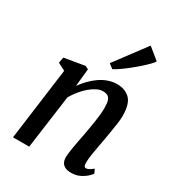

<svg xmlns="http://www.w3.org/2000/svg" viewBox="-203 -977 1014 1109"><g transform="rotate(30 304.0 -423.0)"><path d="M216 -439Q235 -465.5 257.8 -488.8Q280.5 -512 306.2 -529.8Q332 -547.5 360.2 -557.2Q388.5 -567 418 -567Q471.5 -567 504 -535.2Q536.5 -503.5 536.5 -422Q536.5 -402 532.2 -371Q528 -340 522.2 -307Q516.5 -274 512 -247Q507.5 -221.5 502 -193Q496.5 -164.5 492.5 -136.8Q488.5 -109 488 -87Q487.5 -70 491.5 -62.8Q495.5 -55.5 502.5 -55.5Q511.5 -55.5 522.5 -61Q533.5 -66.5 549 -79.5L561.5 -52.5Q557.5 -46 541.5 -30.8Q525.5 -15.5 500.2 -2.8Q475 10 442 10Q415 10 399.2 1.2Q383.5 -7.5 377 -22.5Q370.5 -37.5 371 -58Q372 -72.5 374.5 -91.8Q377 -111 381 -133Q385 -155 389.2 -177.2Q393.5 -199.5 397.5 -220Q401 -241 405.5 -265.2Q410 -289.5 413.8 -315Q417.5 -340.5 420.2 -365.2Q423 -390 422.5 -412Q422.5 -443 417 -459.8Q411.5 -476.5 399.2 -483.5Q387 -490.5 366.5 -490.5Q347.5 -490.5 326 -479.8Q304.5 -469 283 -450.8Q261.5 -432.5 241.8 -408.2Q222 -384 206.5 -357.5L157.5 0H49.5L113.5 -480.5L63.5 -506L71 -544L206.5 -567L228 -556.5ZM319.5 -650.5 473.5 -856.5 549.5 -794.5Q544 -784.5 527.2 -767.5Q510.5 -750.5 487.5 -730Q464.5 -709.5 439 -689.2Q413.5 -669 390 -652.5Q366.5 -636 349 -627.5Z"/></g></svg>

Font: Merriweather 20pt Medium
Style: Italic
Weight: 500
Italic angle: -7.8°
Version: Version 2.101